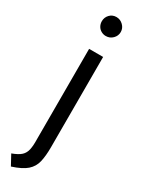

<svg xmlns="http://www.w3.org/2000/svg" viewBox="-237 -713 703 949"><g transform="rotate(30 114.0 -238.5)"><path d="M114 -581Q100 -581 87.5 -588Q75 -595 68 -607.5Q61 -620 61 -635Q61 -657 76 -673Q91 -689 114 -689Q136 -689 152.5 -673Q169 -657 169 -635Q169 -613 153 -597Q137 -581 114 -581ZM155 -485V30Q155 80 147 114Q139 148 113 171Q87 194 31 212L0 155Q35 142 50.5 127.5Q66 113 71 90Q76 67 75 30V-485Z"/></g></svg>

Font: Catamaran
Style: Regular
Weight: 400
Designer: Pria Ravichandran
Version: Version 2.000